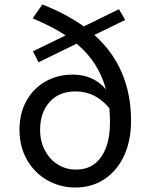

<svg xmlns="http://www.w3.org/2000/svg" viewBox="-20 -824 677 857"><path d="M67 -245Q67 -318 98 -374Q129 -430 183.5 -460.5Q238 -491 305 -491Q397 -491 453 -425Q421 -546 322 -629L152 -546L127 -595L273 -666Q212 -706 126 -742L169 -804Q278 -761 354 -706L511 -783L539 -735L401 -668Q565 -522 565 -284Q565 -197 534 -129.5Q503 -62 446.5 -24.5Q390 13 316 13Q250 13 193 -18.5Q136 -50 101.5 -109Q67 -168 67 -245ZM319 -67Q393 -67 432 -124Q471 -181 471 -279Q471 -310 468 -341Q406 -416 318 -416Q243 -416 201 -368.5Q159 -321 159 -245Q159 -193 180.5 -152.5Q202 -112 238.5 -89.5Q275 -67 319 -67Z"/></svg>

Font: Nebula Sans Medium
Style: Regular
Weight: 500
Designer: Paul D. Hunt for Adobe (as Source Sans)
Foundry: Nebula Entertainment & Broadcasting LLC
Version: Version 1.010